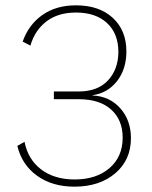

<svg xmlns="http://www.w3.org/2000/svg" viewBox="-20 -690 570 720"><path d="M265 -670Q352 -670 403 -623Q454 -576 454 -497Q454 -431 419 -386Q384 -341 327 -333V-332Q391 -329 431 -284Q471 -239 471 -172Q471 -90 412 -40Q353 10 259 10Q176 10 119 -31Q62 -72 45 -143L72 -158Q85 -92 134.5 -54.5Q184 -17 260 -17Q341 -17 390.5 -59.5Q440 -102 440 -174Q440 -240 397 -279Q354 -318 275 -318H182V-347H275Q346 -347 384.5 -388Q423 -429 424 -494Q424 -564 381.5 -603.5Q339 -643 265 -643Q198 -643 154.5 -610Q111 -577 94 -519L65 -534Q87 -597 138.5 -633.5Q190 -670 265 -670Z"/></svg>

Font: Human Sans ExtraLight
Style: Regular
Weight: 200
Designer: Tim Radville
Foundry: Continuum
Version: Version 1.000;FEAKit 1.0